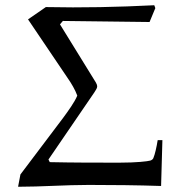

<svg xmlns="http://www.w3.org/2000/svg" viewBox="-20 -715 686 733"><path d="M340 -362C344 -369 351 -378 351 -384C351 -390 349 -395 346 -400L209 -622L220 -635L551 -631L573 -684L569 -695C431 -688 293 -685 155 -688L87 -641L239 -416C253 -396 267 -372 275 -350C265 -325 240 -291 221 -265L58 -49C54 -30 49 -3 49 -2C139 -2 229 -9 319 -9C408 -9 506 -8 595 -5L600 -180H582C578 -154 571 -124 566 -113C565 -108 560 -104 554 -102C544 -99 501 -94 436 -94C347 -94 259 -94 170 -96L165 -106Z"/></svg>

Font: Neo Euler
Style: Euler
Weight: 500
Designer: Hermann Zapf
Version: Version 000.002